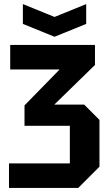

<svg xmlns="http://www.w3.org/2000/svg" viewBox="-20 -920 534 940"><path d="M363 0H24V-120H322V-304H100V-404L272 -580H30V-700H445V-602L246 -408H392L467 -333V-104ZM402 -900V-803L247 -740L92 -803V-900L247 -837Z"/></svg>

Font: Tektur SemiCondensed SemiBold
Style: Regular
Weight: 600
Width: 4
Designer: Adam Jagosz
Foundry: Adam Jagosz
Version: Version 1.005;gftools[0.9.30]